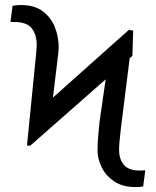

<svg xmlns="http://www.w3.org/2000/svg" viewBox="-20 -751 633 781"><path d="M518.5 -523.8 507.5 -514.2 471.2 -224.4Q467.7 -194.2 465.9 -172.6Q464.1 -150.9 464.5 -141.7Q464.1 -105.5 483.1 -81.5Q502.1 -57.5 547.2 -57.2Q554.3 -57.5 560.7 -57.5Q567.1 -57.5 571 -58.6L562.5 7.1Q553.3 9.2 544.9 9.6Q536.6 9.9 530.9 9.9Q478.3 9.9 444.1 -13.5Q409.8 -36.9 393.3 -71.2Q376.8 -105.5 376.8 -137.8Q376.8 -163 379.1 -193.7Q381.4 -224.4 384.9 -255.7L409.8 -428.3L102.6 -158L89.8 -159.4L126.1 -523.8Q128.2 -543.7 128.7 -553.6Q129.3 -563.6 129.3 -568.2Q129.3 -608.7 109.9 -634.9Q90.6 -661.2 38.7 -661.6Q30.2 -660.9 22.4 -661.9L31.2 -727.6Q33.4 -728 38 -728.3Q45.1 -729.4 51.8 -730.1Q58.6 -730.8 63.9 -730.5Q118.6 -730.8 152.7 -706Q186.8 -681.1 202.8 -641.3Q218.8 -601.6 218.8 -556.5Q218.4 -546.5 217.3 -536.8Q216.3 -527 213.4 -503.2L195.3 -354L503.9 -629.3L521.7 -626.4Z"/></svg>

Font: Inter UI Light
Style: Regular
Weight: 300
Designer: Rasmus Andersson
Foundry: rsms
Version: 3.2;8d6f07862